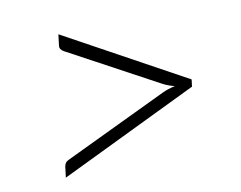

<svg xmlns="http://www.w3.org/2000/svg" viewBox="-54 -608 688 547"><g transform="rotate(-10 290.0 -335.0)"><path d="M495 -330 494.5 -325.5 95.5 -132.5 99.5 -165Q100.5 -170.5 103.8 -174.8Q107 -179 115 -182.5L409 -323Q425.5 -331 446.5 -335.5Q428 -340 412 -348.5L152.5 -488.5Q140 -495.5 141.5 -506L145.5 -538.5L497 -346Z"/></g></svg>

Font: Lato 2
Style: Italic
Weight: 300
Italic angle: -7°
Designer: Lukasz Dziedzic with Adam Twardoch and Botio Nikoltchev
Foundry: tyPoland Lukasz Dziedzic
Version: Version 2.015; 2015-08-06; http://www.latofonts.com/